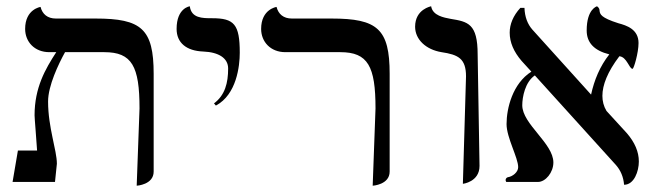

<svg xmlns="http://www.w3.org/2000/svg" viewBox="-20 -579 2080 611"><path d="M415 12C415 12 469 9 469 -33V-344C469 -487 430 -520 284 -520H158C131 -520 115 -534 109 -557C109 -557 60 -550 60 -487C60 -446 90 -413 137 -413H159C124 -359 90 -300 90 -212C90 -202 96 -135 98 -100H37L20 0H155L161 -58C161 -101 133 -173 133 -256C133 -306 166 -375 187 -413H312C400 -413 424 -368 424 -234Z M667 -243C733 -278 743 -369 743 -411C743 -502 725 -521 655 -521C624 -521 589 -521 584 -559C584 -559 542 -554 542 -487C542 -443 573 -417 627 -415C676 -413 706 -394 706 -361C706 -315 696 -276 661 -250Z M1166 12C1166 12 1220 9 1220 -33V-344C1220 -487 1181 -520 1035 -520H909C882 -520 866 -534 860 -557C860 -557 811 -550 811 -487C811 -446 841 -413 888 -413H1063C1151 -413 1175 -368 1175 -234Z M1453 6C1453 6 1506 0 1506 -51L1500 -406C1500 -504 1469 -510 1414 -519C1393 -523 1357 -529 1352 -559C1352 -559 1301 -550 1301 -494C1301 -453 1336 -421 1385 -413C1438 -405 1463 -393 1463 -336Z M2012 -442C2012 -486 1974 -498 1948 -505C1891 -523 1890 -534 1888 -544C1888 -549 1887 -554 1880 -559C1880 -559 1847 -551 1847 -482C1847 -443 1871 -418 1919 -406C1889 -368 1871 -324 1861 -278L1860 -279L1674 -485C1659 -502 1650 -525 1649 -554H1636C1613 -529 1602 -502 1602 -475C1602 -444 1615 -414 1640 -385L1671 -351C1611 -313 1592 -234 1592 -184C1592 -141 1629 -77 1629 -47C1629 -31 1611 -17 1596 -15C1592 -14 1589 -10 1589 -6C1589 -4 1590 -2 1591 0H1692C1716 0 1741 -30 1741 -62C1741 -123 1642 -184 1642 -244C1642 -270 1651 -318 1682 -339L1940 -54C1955 -37 1964 -16 1966 9C1998 9 2013 -34 2013 -65C2013 -96 2000 -126 1975 -155L1910 -226C1901 -241 1897 -257 1897 -274C1897 -308 1913 -350 1951 -400C1975 -398 1982 -360 1993 -360C1997 -360 2012 -411 2012 -442Z"/></svg>

Font: Libertinus Math
Style: Regular
Weight: 400
Designer: Philipp H. Poll, Khaled Hosny
Foundry: Caleb Maclennan
Version: Version 7.050;RELEASE